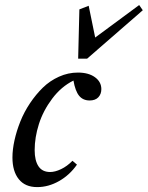

<svg xmlns="http://www.w3.org/2000/svg" viewBox="-20 -745 597 776"><path d="M295.9 -507.8 300.8 -707 338.4 -721.7 364.7 -593.3 542.5 -724.6 557.1 -703.6 332 -507.8ZM130.4 11.2Q81.5 11.2 55.9 -20.8Q30.3 -52.7 30.3 -108.4Q30.3 -140.6 38.6 -178.2Q46.9 -215.8 62.3 -254.2Q77.6 -292.5 101.3 -327.9Q125 -363.3 153.3 -390.9Q181.6 -418.5 218.5 -435.1Q255.4 -451.7 294.9 -451.7Q337.9 -451.7 363.8 -432.9Q389.6 -414.1 389.6 -384.8Q389.6 -364.7 377.4 -351.8Q365.2 -338.9 342.3 -338.9Q315.4 -338.9 299.8 -357.9Q284.2 -377 276.9 -419.4Q227.5 -395 190.9 -346.2Q154.3 -297.4 137.2 -243.4Q120.1 -189.5 120.1 -138.2Q120.1 -96.2 135.5 -73Q150.9 -49.8 182.6 -49.8Q202.6 -49.8 227.1 -61.5Q251.5 -73.2 272.9 -95.2L291 -79.6Q261.7 -37.6 218.8 -13.2Q175.8 11.2 130.4 11.2Z"/></svg>

Font: Elstob 10pt Medium
Style: Italic
Weight: 500
Italic angle: -20°
Designer: Peter S. Baker
Version: Version 1.015